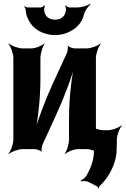

<svg xmlns="http://www.w3.org/2000/svg" viewBox="-20 -782 659 1007"><path d="M330 -502 258 -346C219 -261 175 -146 157 -75L161 -74C179 -145 192 -269 192 -366V-478C192 -502 204 -539 214 -552L212 -554C201 -542 166 -528 142 -528H100C76 -528 39 -542 26 -554L24 -552C36 -539 50 -502 50 -478V-50C50 -26 36 11 24 24L26 26C39 14 76 0 100 0H162C172 0 194 8 197 14L199 12C196 6 200 -17 204 -26L276 -183C315 -268 359 -383 376 -453L373 -454C355 -384 342 -260 342 -163V-50C342 -26 330 11 320 24L322 26C333 14 368 0 392 0H433C457 0 494 14 507 26L509 24C497 11 483 -26 483 -50V-478C483 -502 497 -539 509 -552L507 -554C494 -542 457 -528 433 -528H372C362 -528 340 -536 337 -542L335 -540C338 -533 334 -511 330 -502ZM269 -679C238 -679 218 -694 212 -723C210 -731 213 -747 216 -752L212 -754C209 -749 200 -743 193 -743H125C120 -743 112 -747 109 -749L107 -746C110 -744 114 -738 114 -733C115 -716 119 -699 126 -685C149 -631 204 -598 269 -598C290 -598 311 -602 329 -609C372 -625 409 -656 421 -708C426 -727 443 -750 455 -759L453 -762C440 -753 409 -743 389 -743H345C338 -743 328 -749 325 -754L322 -752C325 -747 327 -731 325 -723C319 -694 299 -679 269 -679ZM445 173 488 195C491 196 495 202 495 205L499 204C499 201 500 195 503 193C514 183 525 171 535 158C564 117 592 64 592 -3L593 -51C593 -74 607 -110 619 -122L616 -124C604 -112 568 -99 545 -99H523C499 -99 462 -113 449 -125L447 -123C459 -110 473 -73 473 -49V4C473 62 455 100 435 137C429 148 412 162 403 165L405 169C414 166 434 167 445 173Z"/></svg>

Font: Asimov
Style: EdgeNar
Weight: 500
Designer: Google
Version: Version 2.000980: 2014